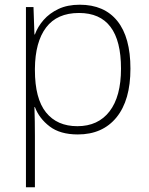

<svg xmlns="http://www.w3.org/2000/svg" viewBox="-20 -560 630 814"><path d="M318 -540Q422 -540 477.5 -471Q533 -402 533 -269Q533 -135 474 -62.5Q415 10 310 10Q235 10 190.5 -24Q146 -58 128 -106H126Q127 -76 127.5 -44.5Q128 -13 128 16V234H90V-530H122L126 -414H128Q140 -447 165 -475.5Q190 -504 228 -522Q266 -540 318 -540ZM315 -505Q222 -505 175.5 -443.5Q129 -382 128 -269V-263Q128 -142 175 -83.5Q222 -25 308 -25Q396 -25 444.5 -88Q493 -151 493 -269Q493 -505 315 -505Z"/></svg>

Font: Noto Sans Bengali ExtraLight
Style: Regular
Weight: 200
Designer: Jelle Bosma - Monotype Design Team
Foundry: Monotype Imaging Inc.
Version: Version 2.003; ttfautohint (v1.8.4.7-5d5b)